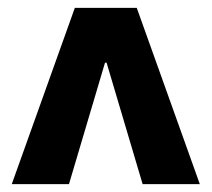

<svg xmlns="http://www.w3.org/2000/svg" viewBox="-20 -750 540 490"><path d="M10 -280 171 -730H329L490 -280H344L252 -590H248L156 -280Z"/></svg>

Font: M PLUS Code Latin
Style: Bold
Weight: 700
Designer: Coji Morishita
Foundry: UNDERFOREST DESIGN
Version: Version 1.002; ttfautohint (v1.8.3)